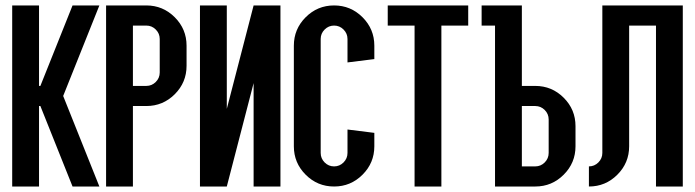

<svg xmlns="http://www.w3.org/2000/svg" viewBox="-20 -679 2530 699"><path d="M127 -366.2 244.1 -659.2H341.8L210 -329.6L341.8 0H244.1L127 -293H122.1V0H24.4V-659.2H122.1V-366.2Z M366.2 -659.2H512.7Q573.2 -659.2 616.2 -616.2Q659.2 -573.2 659.2 -512.7V-439.5Q659.2 -378.9 616.2 -335.9Q573.2 -293 512.7 -293H463.9V0H366.2ZM561.5 -537.1Q561.5 -557.1 547.1 -571.5Q532.7 -585.9 512.7 -585.9H463.9V-366.2H512.7Q532.7 -366.2 547.1 -380.6Q561.5 -395 561.5 -415Z M903.3 -659.2H1001V0H903.3V-376.5L805.7 0H708V-659.2H805.7V-282.7Z M1196.3 -73.2Q1216.3 -73.2 1230.7 -87.6Q1245.1 -102.1 1245.1 -122.1V-207.5L1342.8 -195.3V-146.5Q1342.8 -85.9 1299.8 -43Q1256.8 0 1196.3 0Q1135.7 0 1092.8 -43Q1049.8 -85.9 1049.8 -146.5V-512.7Q1049.8 -573.2 1092.8 -616.2Q1135.7 -659.2 1196.3 -659.2Q1256.8 -659.2 1299.8 -616.2Q1342.8 -573.2 1342.8 -512.7V-463.9L1245.1 -451.7V-537.1Q1245.1 -557.1 1230.7 -571.5Q1216.3 -585.9 1196.3 -585.9Q1176.3 -585.9 1161.9 -571.5Q1147.5 -557.1 1147.5 -537.1V-122.1Q1147.5 -102.1 1161.9 -87.6Q1176.3 -73.2 1196.3 -73.2Z M1684.6 -659.2V-585.9H1586.9V0H1489.3V-585.9H1391.6V-659.2Z M1879.9 -73.2H1928.7Q1948.7 -73.2 1963.1 -87.6Q1977.5 -102.1 1977.5 -122.1V-244.1Q1977.5 -264.2 1963.1 -278.6Q1948.7 -293 1928.7 -293H1879.9ZM1879.9 -366.2H1928.7Q1989.3 -366.2 2032.2 -323.2Q2075.2 -280.3 2075.2 -219.7V-146.5Q2075.2 -85.9 2032.2 -43Q1989.3 0 1928.7 0H1782.2V-585.9H1733.4V-659.2H1879.9Z M2270.5 -146.5Q2270.5 -85.9 2227.5 -43Q2184.6 0 2124 0V-73.2Q2144 -73.2 2158.4 -87.6Q2172.9 -102.1 2172.9 -122.1V-659.2H2465.8V0H2368.2V-585.9H2270.5Z"/></svg>

Font: Alegre Sans
Style: Regular
Weight: 400
Width: 3
Designer: GrandChaos9000
Version: Version 1.2.6 - August 1, 2014